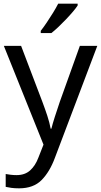

<svg xmlns="http://www.w3.org/2000/svg" viewBox="-20 -786 550 1046"><path d="M1 -536H95L211 -231Q226 -191 238 -154.5Q250 -118 256 -85H260Q266 -110 279 -150.5Q292 -191 306 -232L415 -536H510L279 74Q251 150 206.5 195Q162 240 84 240Q60 240 42 237.5Q24 235 11 232V162Q22 164 37.5 166Q53 168 70 168Q116 168 144.5 142Q173 116 189 73L217 2ZM403 -756Q394 -742 377 -722Q360 -702 339.5 -680.5Q319 -659 298.5 -639.5Q278 -620 260 -606H202V-618Q217 -637 234.5 -663Q252 -689 269 -716.5Q286 -744 297 -766H403Z"/></svg>

Font: Noto Sans Tai Tham
Style: Regular
Weight: 400
Designer: Monotype Design Team 2013. Revised by David WIlliams 2020
Foundry: Monotype Imaging Inc.
Version: Version 2.002